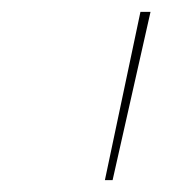

<svg xmlns="http://www.w3.org/2000/svg" viewBox="-20 -678 295 324"><path d="M157 -374 217 -658H234L170 -374Z"/></svg>

Font: EauTest Thin
Style: Italic
Weight: 250
Italic angle: -12°
Designer: Christian Thalmann (Catharsis Fonts)
Version: Version 0.001;PS 000.001;hotconv 1.0.88;makeotf.lib2.5.64775